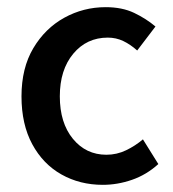

<svg xmlns="http://www.w3.org/2000/svg" viewBox="-20 -505 484 536"><path d="M267 11Q203 11 151.5 -18Q100 -47 70 -102.5Q40 -158 40 -236Q40 -315 73 -370.5Q106 -426 159.5 -455.5Q213 -485 275 -485Q321 -485 354.5 -469Q388 -453 414 -431L363 -364Q344 -381 324 -390.5Q304 -400 281 -400Q222 -400 184.5 -355Q147 -310 147 -236Q147 -162 183.5 -117.5Q220 -73 277 -73Q306 -73 332 -85.5Q358 -98 379 -116L422 -47Q389 -17 348.5 -3Q308 11 267 11Z"/></svg>

Font: Narnoor Medium
Style: Regular
Weight: 500
Designer: S. Sridhar Murthy
Foundry: SIL International
Version: Version 3.000